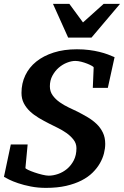

<svg xmlns="http://www.w3.org/2000/svg" viewBox="-25 -937 629 974"><path d="M522 -491.2H445.8L450.2 -595.2Q450.2 -597.7 440.9 -603Q431.6 -608.4 417.5 -614Q403.3 -619.6 387 -623.8Q370.6 -627.9 356.9 -627.9Q337.4 -627.9 314.9 -619.1Q292.5 -610.4 273.2 -593.8Q253.9 -577.1 241 -553.2Q228 -529.3 228 -499Q228 -472.7 242.4 -452.9Q256.8 -433.1 278.1 -418.2Q299.3 -403.3 323.5 -391.8Q347.7 -380.4 367.2 -371.1Q394 -357.4 419.7 -342.3Q445.3 -327.1 465.1 -308.1Q484.9 -289.1 496.8 -264.4Q508.8 -239.7 508.8 -207Q508.8 -184.1 502.4 -158.9Q496.1 -133.8 481.9 -108.9Q467.8 -84 444.8 -61.3Q421.9 -38.6 388.4 -21.5Q355 -4.4 310.3 5.9Q265.6 16.1 208 16.1Q167 16.1 131.1 9Q95.2 2 67.1 -7.6Q39.1 -17.1 20.5 -26.4Q2 -35.6 -4.9 -40L29.8 -204.1H115.2L104 -85Q103.5 -82 117.2 -75.4Q130.9 -68.8 149.9 -62.3Q168.9 -55.7 189.2 -50.8Q209.5 -45.9 222.2 -45.9Q244.6 -45.9 269.5 -54.4Q294.4 -63 315.2 -80.3Q335.9 -97.7 349.4 -123.8Q362.8 -149.9 362.8 -185.1Q362.8 -209.5 347.9 -228.5Q333 -247.6 311.8 -262.5Q290.5 -277.3 266.4 -289.1Q242.2 -300.8 224.1 -310.1Q197.3 -323.7 172.1 -338.6Q147 -353.5 127.4 -371.8Q107.9 -390.1 95.9 -413.1Q84 -436 84 -465.8Q84 -514.2 103.3 -554.7Q122.6 -595.2 158.9 -624.5Q195.3 -653.8 247.3 -670.4Q299.3 -687 365.2 -687Q398.9 -687 427.2 -683.3Q455.6 -679.7 479.2 -673.8Q502.9 -668 522 -660.9Q541 -653.8 556.2 -647ZM439 -746.1H320.8L243.7 -917.5H326.7L396 -823.2L501 -917.5H584Z"/></svg>

Font: Charis SIL Am
Style: Bold Italic
Weight: 700
Italic angle: -11°
Foundry: SIL International
Version: Version 5.000